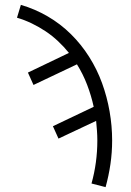

<svg xmlns="http://www.w3.org/2000/svg" viewBox="-20 -548 540 791"><path d="M415 223 357 208Q369 165 375 120.5Q381 76 381 31Q381 11 379.5 -9.5Q378 -30 376 -50L221 23L198 -28L366 -108Q356 -154 339 -198.5Q322 -243 297 -283L118 -198L95 -249L264 -330Q244 -355 219.5 -378Q195 -401 168 -419Q141 -437 111 -451.5Q81 -466 50 -475L66 -528Q124 -511 176.5 -480.5Q229 -450 272 -407.5Q315 -365 347.5 -313.5Q380 -262 400.5 -205.5Q421 -149 431.5 -89Q442 -29 442 31Q442 80 435 128Q428 176 415 223Z"/></svg>

Font: Iosevka SS18 Light
Style: Regular
Weight: 300
Monospace: yes
Designer: Belleve Invis
Foundry: Belleve Invis
Version: Version 25.1.1; ttfautohint (v1.8.4)